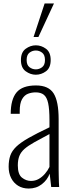

<svg xmlns="http://www.w3.org/2000/svg" viewBox="-20 -1081 411 1110"><path d="M146 9Q111 9 85 -7Q59 -23 44.5 -51.5Q30 -80 30 -117Q30 -154 39.5 -181.5Q49 -209 74 -233Q99 -257 145.5 -283.5Q192 -310 266 -345V-386Q266 -449 258.5 -484Q251 -519 233.5 -533Q216 -547 186 -547Q163 -547 142 -539Q121 -531 107.5 -507.5Q94 -484 94 -438V-423H42Q42 -506 75.5 -546.5Q109 -587 188 -587Q261 -587 290 -541Q319 -495 319 -392V-101Q319 -93 319.5 -70.5Q320 -48 320.5 -27Q321 -6 322 0H276Q274 -21 271 -44Q268 -67 267 -77Q254 -41 222 -16Q190 9 146 9ZM159 -35Q184 -35 204 -46.5Q224 -58 240 -76.5Q256 -95 266 -116V-306Q213 -278 177.5 -258Q142 -238 121.5 -220Q101 -202 92 -179.5Q83 -157 83 -125Q83 -73 107 -54Q131 -35 159 -35ZM187 -649Q156 -649 128.5 -669Q101 -689 101 -734Q101 -779 128.5 -799Q156 -819 187 -819Q219 -819 246 -799Q273 -779 273 -734Q273 -689 246 -669Q219 -649 187 -649ZM187 -680Q207 -680 223.5 -692.5Q240 -705 240 -734Q240 -764 223.5 -776.5Q207 -789 187 -789Q167 -789 150.5 -776.5Q134 -764 134 -734Q134 -705 150.5 -692.5Q167 -680 187 -680ZM174 -867 238 -1061H292L202 -867Z"/></svg>

Font: Oswald ExtraLight
Style: Regular
Weight: 250
Designer: Vernon Adams
Foundry: Vernon Adams
Version: Version 4.103;gftools[0.9.33.dev8+g029e19f]